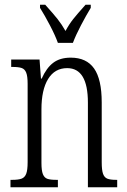

<svg xmlns="http://www.w3.org/2000/svg" viewBox="-20 -786 535 806"><path d="M24 -31H31Q57 -31 70.5 -36Q84 -41 90 -56.5Q96 -72 96 -105V-434Q96 -466 90 -481Q84 -496 71 -500.5Q58 -505 32 -505H27V-536H146L152 -456H155Q175 -501 203.5 -522.5Q232 -544 277 -544Q343 -544 375 -498.5Q407 -453 407 -356V-105Q407 -72 412.5 -56.5Q418 -41 430.5 -36Q443 -31 468 -31H472V0H349V-355Q349 -500 262 -500Q210 -500 182 -454.5Q154 -409 154 -327V-102Q154 -70 160 -55Q166 -40 178.5 -35.5Q191 -31 217 -31H223V0H24ZM148 -753V-766H170Q205 -727 222 -705.5Q239 -684 255 -656Q270 -684 287 -705.5Q304 -727 339 -766H361V-753Q342 -722 320 -680Q298 -638 286 -606H223Q212 -637 190 -679Q168 -721 148 -753Z"/></svg>

Font: Noto Serif CondLight
Style: Regular
Weight: 300
Width: 3
Designer: Monotype Design Team
Foundry: Monotype Imaging Inc.
Version: Version 1.001